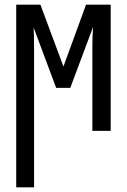

<svg xmlns="http://www.w3.org/2000/svg" viewBox="-20 -557 540 817"><path d="M49 -537H152L250 -274L346 -537H451V0H373V-351Q373 -405 376 -442L279 -183H219L123 -440Q125 -415 125 -347V240H49Z"/></svg>

Font: Noto Sans Mono UI Cond
Style: Regular
Weight: 400
Width: 3
Monospace: yes
Designer: Monotype Design team
Foundry: Monotype Imaging Inc.
Version: Version 1.000